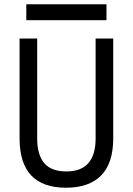

<svg xmlns="http://www.w3.org/2000/svg" viewBox="-20 -875 626 905"><path d="M291 9.8Q72.3 9.8 72.3 -222.7V-693.4H155.3V-222.7Q155.3 -145 188.5 -106Q221.7 -66.9 293 -66.9Q430.7 -66.9 430.7 -222.7V-693.4H513.7V-222.7Q513.7 -106.4 457 -48.3Q400.4 9.8 291 9.8ZM104 -779.8V-855H481.9V-779.8Z"/></svg>

Font: CaskaydiaMono NF SemiLight
Style: Regular
Weight: 350
Designer: Aaron Bell
Foundry: Saja Typeworks
Version: Version 2111.001; ttfautohint (v1.8.4);Nerd Fonts 3.1.1